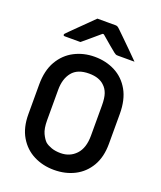

<svg xmlns="http://www.w3.org/2000/svg" viewBox="-171 -1054 992 1181"><g transform="rotate(20 325.0 -463.0)"><path d="M325 -720Q399 -720 459 -689Q519 -658 554 -596.5Q589 -535 589 -442V-247Q589 -160 554 -100.5Q519 -41 459.5 -10.5Q400 20 325 20Q252 20 192 -10.5Q132 -41 96.5 -101Q61 -161 61 -248V-442Q61 -535 97 -596.5Q133 -658 193 -689Q253 -720 325 -720ZM182 -254Q182 -198 196.5 -167.5Q211 -137 227 -122Q243 -109 268.5 -100Q294 -91 328 -91Q389 -91 428.5 -133Q468 -175 468 -256V-453Q468 -502 458 -530.5Q448 -559 428 -577Q412 -593 387 -602Q362 -611 327 -611Q252 -611 217 -567.5Q182 -524 182 -453ZM259 -946H378Q385 -946 391 -943Q397 -940 411 -926Q422 -916 447.5 -890.5Q473 -865 505 -834Q537 -803 564 -775H457Q446 -775 441.5 -777Q437 -779 429 -785Q415 -796 390 -817Q365 -838 329 -869H321Q287 -839 259.5 -816.5Q232 -794 210 -775H109Q98 -775 98 -782Q98 -786 101.5 -790Q105 -794 119 -808Q136 -825 162.5 -851Q189 -877 215.5 -903Q242 -929 259 -946Z"/></g></svg>

Font: Recursive Sn Lnr St SmB
Style: Regular
Weight: 600
Version: Version 1.079;hotconv 1.0.112;makeotfexe 2.5.65598; ttfautoh